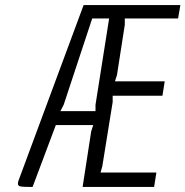

<svg xmlns="http://www.w3.org/2000/svg" viewBox="-20 -740 734 760"><path d="M104 0Q71 0 61 -2Q51 -4 51 -13Q50 -19 61 -46L311 -720H694L685 -667H474V-642L443 -443L435 -418H632L623 -361H426V-336L385 -82L378 -57H599L590 0H307L341 -220L349 -245H201L109 0ZM358 -300V-325L412 -667H345L232 -325L219 -300Z"/></svg>

Font: Economica
Style: Italic
Weight: 400
Designer: Vicente Lamonaca
Foundry: Vicente Lamonaca
Version: Version 1.100